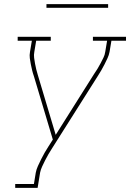

<svg xmlns="http://www.w3.org/2000/svg" viewBox="-20 -709 640 934"><path d="M54 205V186H145L154 131Q157 115 164.5 98.5Q172 82 180 66Q188 50 197 34Q206 18 216 3L237 -30L145 -338Q140 -352 136.5 -366.5Q133 -381 130 -396Q127 -411 125 -426Q123 -441 126 -457L135 -511H66V-530H227V-511H156L147 -457Q144 -442 146 -427.5Q148 -413 150.5 -399Q153 -385 156.5 -371Q160 -357 164 -344L251 -53L437 -348Q446 -361 454 -374Q462 -387 469 -400.5Q476 -414 483 -428Q490 -442 492 -457L501 -511H432V-530H593V-511H522L513 -457Q510 -441 503 -426Q496 -411 488.5 -396Q481 -381 472.5 -366.5Q464 -352 455 -338L233 13Q224 27 215.5 41.5Q207 56 199.5 71Q192 86 185 101Q178 116 175 131L163 205ZM206 -671V-689H506V-671Z"/></svg>

Font: Iosevka Curly Slab ThExObl
Style: Regular
Weight: 100
Width: 7
Italic angle: -9°
Monospace: yes
Designer: Belleve Invis
Foundry: Belleve Invis
Version: Version 11.1.0; ttfautohint (v1.8.3)